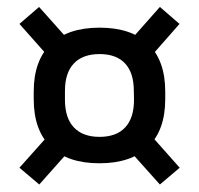

<svg xmlns="http://www.w3.org/2000/svg" viewBox="-20 -576 558 538"><path d="M258.5 -118.5Q169 -118.5 121.8 -165Q74.5 -211.5 74.5 -298V-319.5Q74.5 -406 122 -452.2Q169.5 -498.5 259 -498.5Q348.5 -498.5 395.8 -452.2Q443 -406 443 -319.5V-298Q443 -211.5 395.5 -165Q348 -118.5 258.5 -118.5ZM259 -192.5Q306 -192.5 330.8 -219Q355.5 -245.5 355.5 -296.5L355 -321Q355 -372 330.5 -398.2Q306 -424.5 259 -424.5Q212 -424.5 187 -398.2Q162 -372 162 -321V-296.5Q162 -245.5 187 -219Q212 -192.5 259 -192.5ZM389.5 -212 483.5 -106 428 -59 335 -163ZM182.5 -163 90 -59 34.5 -106 130 -213ZM124.5 -407.5 34.5 -509 89.5 -556.5 181 -454ZM335 -451.5 428 -556.5 483 -509 389 -402Z"/></svg>

Font: Anek Bangla Medium
Style: Regular
Weight: 500
Designer: Sulekha Rajkumar (Bangla), Yesha Goshar (Latin)
Foundry: Ek Type
Version: Version 1.003